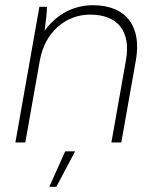

<svg xmlns="http://www.w3.org/2000/svg" viewBox="-20 -546 606 736"><path d="M39 0H77L133 -316V-315C151 -420 230 -490 325 -490C432 -490 482 -426 463 -316L407 0H445L501 -316C523 -440 468 -526 336 -526C263 -526 197 -492 151 -428C156 -466 160 -498 160 -520H131ZM169 170H196L268 34H230Z"/></svg>

Font: Fixel Text 20240404 ExtraLight
Style: Italic
Weight: 200
Width: 4
Italic angle: -10°
Designer: AlfaBravo + MacPaw
Foundry: Kyrylo Tkachov, Marchela Mozhyna, Serhii Makarenko, Maria Weinstein, Zakhar Kryvoshyya
Version: Version 1.211;Glyphs 3.2 (3225)